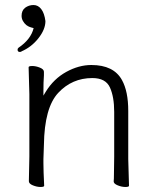

<svg xmlns="http://www.w3.org/2000/svg" viewBox="-20 -739 628 765"><path d="M491 -105 494 1Q494 6 479.5 6Q465 6 449 -0.5Q433 -7 433 -16V-17Q434 -25 434 -44L435 -115V-293Q435 -353 418 -390.5Q401 -428 348 -428Q267 -428 212 -369Q157 -310 155 -162Q154 -129 153 -105V-89Q153 -59 156 1Q156 6 141.5 6Q127 6 111 -0.5Q95 -7 95 -17L97 -115V-364L94 -471Q94 -476 108.5 -476Q123 -476 139 -469.5Q155 -463 155 -453V-439Q153 -411 153 -376V-358L162 -373Q194 -425 244 -452.5Q294 -480 344 -480Q433 -480 466 -420Q491 -375 491 -297ZM155 -439ZM114 -627Q93 -632 87 -638H86Q66 -655 66 -676Q66 -697 80 -708Q95 -719 113.5 -719Q132 -719 144.5 -702.5Q157 -686 161 -655Q161 -622 133 -586.5Q105 -551 65 -534V-533Q62 -532 59 -532Q50 -532 50 -541Q50 -546 54 -549Q103 -582 114 -627Z"/></svg>

Font: ToneOZ-Pinyin-WenKai-Light
Style: Light
Weight: 300
Designer: Fontworks Inc.
Foundry: ToneOZ
Version: Version 0.240331